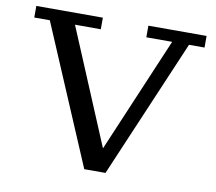

<svg xmlns="http://www.w3.org/2000/svg" viewBox="-77 -771 973 864"><g transform="rotate(10 410.0 -339.0)"><path d="M361 4 92 -629H21V-682H325V-629H207L446 -59H409L651 -629H533V-682H799V-629H728L458 4Z"/></g></svg>

Font: Montagu Slab 24pt
Style: Regular
Weight: 400
Designer: Florian Karsten
Foundry: Florian Karsten
Version: Version 1.000